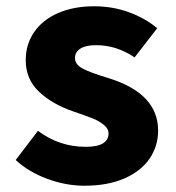

<svg xmlns="http://www.w3.org/2000/svg" viewBox="-20 -579 562 612"><path d="M30 -69 101 -162Q169 -111 253 -111Q290 -111 308 -122Q326 -133 326 -153Q326 -169 311 -181Q296 -193 278 -200.5Q260 -208 213 -224Q146 -247 104 -287Q62 -327 62 -387Q62 -438 89 -477Q116 -516 165.5 -537.5Q215 -559 280 -559Q339 -559 391 -540Q443 -521 481 -489L409 -396Q352 -435 286 -435Q253 -435 236 -424Q219 -413 219 -394Q219 -374 242.5 -361Q266 -348 326 -330Q484 -281 484 -163Q484 -113 456.5 -73Q429 -33 376 -10Q323 13 249 13Q190 13 130.5 -9Q71 -31 30 -69Z"/></svg>

Font: Nebula Sans Bold
Style: Regular
Weight: 700
Designer: Paul D. Hunt for Adobe (as Source Sans)
Foundry: Nebula Entertainment & Broadcasting LLC
Version: Version 1.010